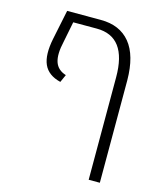

<svg xmlns="http://www.w3.org/2000/svg" viewBox="-112 -632 767 914"><g transform="rotate(15 271.0 -175.0)"><path d="M271 -550Q365 -550 415.5 -488.5Q466 -427 467 -305V200H412V-305Q412 -505 263 -505H147L127 -404Q112 -339 124 -302.5Q136 -266 178 -253L161 -215Q99 -230 78.5 -276Q58 -322 75 -405L105 -550Z"/></g></svg>

Font: Assistant Light
Style: Regular
Weight: 300
Designer: Hebrew By Ben Nathan, Latin by Paul Hunt
Version: Version 2.001;PS 002.001;hotconv 1.0.88;makeotf.lib2.5.64775